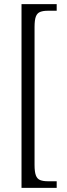

<svg xmlns="http://www.w3.org/2000/svg" viewBox="-20 -780 326 928"><path d="M84 128V-760H254V-728H210Q189 -728 174.5 -722.5Q160 -717 153.5 -700.5Q147 -684 147 -649V17Q147 51 153.5 68Q160 85 174.5 90.5Q189 96 210 96H254V128Z"/></svg>

Font: Noto Serif Khmer Condensed Light
Style: Regular
Weight: 300
Width: 3
Designer: Danh Hong and the Monotype Design Team
Foundry: Monotype Imaging Inc.
Version: Version 2.004